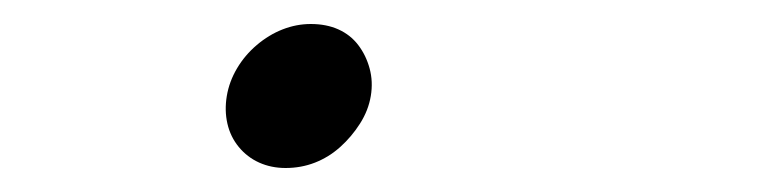

<svg xmlns="http://www.w3.org/2000/svg" viewBox="-20 -130 640 160"><path d="M169 -50Q171 -62 177.5 -73Q184 -84 194 -92.5Q204 -101 215.5 -105.5Q227 -110 239 -110Q252 -110 262 -105.5Q272 -101 278.5 -92.5Q285 -84 288 -73Q291 -62 289 -50Q287 -38 280 -27Q273 -16 263.5 -7.5Q254 1 242.5 5.5Q231 10 218 10Q206 10 196 5.5Q186 1 179 -7.5Q172 -16 169.5 -27Q167 -38 169 -50Z"/></svg>

Font: Maple Mono NL Thin
Style: Italic
Weight: 250
Italic angle: -10°
Monospace: yes
Designer: subframe7536
Version: Version 7.000